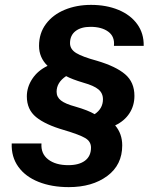

<svg xmlns="http://www.w3.org/2000/svg" viewBox="-20 -757 610 787"><path d="M28 -169H150Q147 -127 177.5 -103.5Q208 -80 260 -80Q304 -80 328.5 -98.5Q353 -117 353 -152Q353 -177 329.5 -191Q306 -205 242 -224Q166 -246 128 -277Q90 -308 90 -362Q90 -400 112.5 -434Q135 -468 175 -487Q140 -521 140 -569Q140 -621 168.5 -659Q197 -697 245.5 -717Q294 -737 353 -737Q416 -737 465.5 -716.5Q515 -696 542.5 -658Q570 -620 569 -569H447Q451 -607 424 -627Q397 -647 351 -647Q312 -647 289.5 -629.5Q267 -612 267 -580Q267 -555 292.5 -539.5Q318 -524 377 -508Q455 -485 493 -452.5Q531 -420 531 -364Q531 -324 510.5 -292.5Q490 -261 452 -243Q481 -209 481 -161Q481 -81 419.5 -35.5Q358 10 262 10Q192 10 138 -11.5Q84 -33 55 -73.5Q26 -114 28 -169ZM402 -350Q402 -375 383.5 -390.5Q365 -406 322 -418Q275 -432 251 -445Q212 -419 212 -381Q212 -359 230 -345Q248 -331 289 -320Q341 -305 368 -289Q402 -312 402 -350Z"/></svg>

Font: Mona Sans SemiBold
Style: Italic
Weight: 600
Italic angle: -11.7°
Designer: Deni Anggara
Foundry: GitHub
Version: Version 2.000